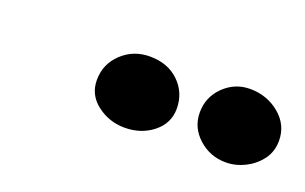

<svg xmlns="http://www.w3.org/2000/svg" viewBox="-37 -860 607 382"><g transform="rotate(20 267.0 -669.0)"><path d="M235.5 -590.5Q203 -590.5 177.2 -610Q151.5 -629.5 151.5 -661Q151.5 -695 176 -718Q200.5 -741 235 -741Q273.5 -741 297 -718Q320.5 -695 320.5 -661.5Q320.5 -630.5 295.5 -610.5Q270.5 -590.5 235.5 -590.5ZM448 -594.5Q415 -594.5 390.5 -616.5Q366 -638.5 366 -670.5Q366 -703 389.2 -725.8Q412.5 -748.5 444.5 -748.5Q480.5 -748.5 507 -726.5Q533.5 -704.5 533.5 -671Q533.5 -648 520.8 -631Q508 -614 488.5 -604.2Q469 -594.5 448 -594.5Z"/></g></svg>

Font: Grandstander Thin ExtraBold
Style: Italic
Weight: 800
Italic angle: -15°
Version: Version 1.200